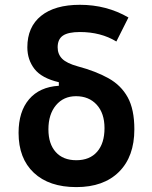

<svg xmlns="http://www.w3.org/2000/svg" viewBox="-20 -762 626 792"><path d="M294.9 9.8Q182.6 9.8 119.6 -49.3Q56.6 -108.4 56.6 -213.9Q56.6 -301.8 99.9 -352.5Q143.1 -403.3 222.7 -408.2V-422.9Q151.9 -439.5 122.3 -477.5Q92.8 -515.6 92.8 -566.9Q92.8 -650.9 149.4 -696.5Q206.1 -742.2 309.6 -742.2Q419.9 -742.2 509.8 -689.9L460 -590.8Q396 -629.9 309.6 -629.9Q261.2 -629.9 239.5 -615Q217.8 -600.1 217.8 -566.9Q217.8 -538.6 236.3 -519.8Q254.9 -501 300.8 -488.3Q375.5 -468.3 427.5 -439.2Q479.5 -410.2 506.8 -360.6Q534.2 -311 534.2 -228.5Q534.2 -116.2 470.9 -53.2Q407.7 9.8 294.9 9.8ZM294.9 -101.1Q350.1 -101.1 380.6 -136Q411.1 -170.9 411.1 -233.4Q411.1 -294.9 378.9 -330.1Q346.7 -365.2 293.5 -365.2Q242.2 -365.2 210.9 -327.9Q179.7 -290.5 179.7 -228.5Q179.7 -168.5 210 -134.8Q240.2 -101.1 294.9 -101.1Z"/></svg>

Font: CaskaydiaCove NFP SemiBold
Style: Regular
Weight: 600
Designer: Aaron Bell
Foundry: Saja Typeworks
Version: Version 2111.001; VTT 6.35;Nerd Fonts 3.1.1